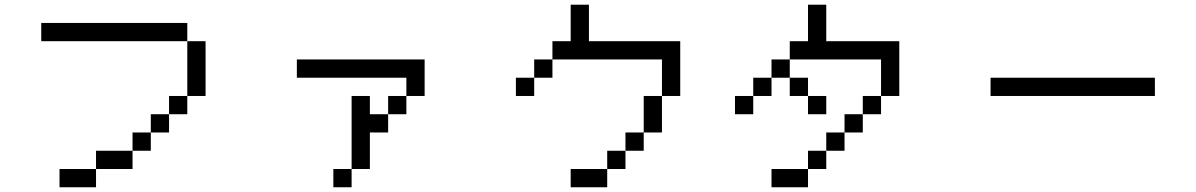

<svg xmlns="http://www.w3.org/2000/svg" viewBox="-20 -789 5040 809"><path d="M692.3 -307.7V-230.8H615.4V-307.7ZM615.4 -230.8V-153.8H538.5V-230.8ZM384.6 -76.9V0H230.8V-76.9ZM538.5 -153.8V-76.9H384.6V-153.8ZM769.2 -384.6V-307.7H692.3V-384.6ZM769.2 -615.4H846.2V-384.6H769.2ZM153.8 -692.3H769.2V-615.4H153.8Z M1230.8 -538.5H1769.2V-384.6H1692.3V-461.5H1230.8ZM1461.5 -76.9V0H1384.6V-76.9ZM1461.5 -76.9V-384.6H1538.5V-307.7H1615.4V-230.8H1538.5V-76.9ZM1615.4 -307.7V-384.6H1692.3V-307.7Z M2384.6 -769.2H2461.5V-615.4H2846.2V-384.6H2769.2V-230.8H2692.3V-153.8H2615.4V-76.9H2538.5V0H2384.6V-76.9H2538.5V-153.8H2615.4V-230.8H2692.3V-384.6H2769.2V-538.5H2307.7V-461.5H2230.8V-384.6H2153.8V-461.5H2230.8V-538.5H2307.7V-615.4H2384.6Z M3153.8 -384.6V-307.7H3076.9V-384.6ZM3538.5 -307.7H3615.4V-230.8H3538.5ZM3384.6 -769.2H3461.5V-615.4H3769.2V-384.6H3692.3V-538.5H3307.7V-615.4H3384.6ZM3307.7 -538.5V-461.5H3230.8V-538.5ZM3230.8 -461.5V-384.6H3153.8V-461.5ZM3692.3 -384.6V-307.7H3615.4V-384.6ZM3538.5 -230.8V-153.8H3461.5V-230.8ZM3461.5 -153.8V-76.9H3384.6V-153.8ZM3384.6 -76.9V0H3230.8V-76.9ZM3307.7 -461.5H3384.6V-384.6H3307.7ZM3384.6 -384.6H3461.5V-307.7H3384.6Z M4153.8 -461.5H4846.2V-384.6H4153.8Z"/></svg>

Font: Mintsoda - Lime Green 13x16
Style: Regular
Weight: 400
Designer: Mintsoda-15
Version: Version 1.0